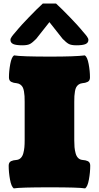

<svg xmlns="http://www.w3.org/2000/svg" viewBox="-20 -1042 550 1068"><path d="M218.3 -1022.5H291.5Q324.2 -992.7 369.9 -945.1Q415.5 -897.5 428.7 -881.3Q434.1 -874.5 442.1 -865.2Q450.2 -856 454.6 -850.8Q459 -845.7 463.4 -839.6Q467.8 -833.5 469.7 -828.9Q471.7 -824.2 471.7 -819.8Q471.7 -804.2 456.3 -797.1Q440.9 -790 404.8 -790Q376.5 -790 362.5 -797.6Q348.6 -805.2 328.6 -825.7L254.9 -918.9L181.2 -825.7Q161.1 -805.2 147.2 -797.6Q133.3 -790 105 -790Q68.8 -790 53.5 -797.1Q38.1 -804.2 38.1 -819.8Q38.1 -824.2 40 -828.9Q42 -833.5 46.4 -839.6Q50.8 -845.7 55.2 -850.8Q59.6 -856 67.6 -865.2Q75.7 -874.5 81.1 -881.3Q94.2 -897.5 139.9 -945.1Q185.5 -992.7 218.3 -1022.5ZM452.1 -733.9Q465.8 -725.1 473.1 -686Q480.5 -647 480.5 -611.3Q480.5 -602.1 477.1 -595.7Q473.6 -589.4 466.6 -586.2Q459.5 -583 453.4 -581.5Q447.3 -580.1 437 -579.1Q425.3 -577.6 417 -571.5Q408.7 -565.4 404.1 -556.9Q399.4 -548.3 397 -534.2Q394.5 -520 393.8 -507.3Q393.1 -494.6 393.1 -475.6V-261.2Q393.1 -239.3 394.5 -223.1Q396 -207 400.4 -190.2Q404.8 -173.3 414.3 -163.6Q423.8 -153.8 438.5 -152.3Q449.2 -151.4 455.1 -150.1Q460.9 -148.9 468 -145.8Q475.1 -142.6 478.5 -136.2Q481.9 -129.9 481.9 -120.6Q481.9 -83.5 474.6 -43.5Q467.3 -3.4 453.6 5.9Q418.9 0 257.8 0Q91.8 0 56.6 5.9Q43 -3.4 35.6 -43.5Q28.3 -83.5 28.3 -120.6Q28.3 -129.9 31.7 -136.2Q35.2 -142.6 42.2 -145.8Q49.3 -148.9 55.2 -150.1Q61 -151.4 71.8 -152.3Q86.4 -153.8 95.9 -163.6Q105.5 -173.3 109.9 -190.2Q114.3 -207 115.7 -223.1Q117.2 -239.3 117.2 -261.2V-475.6Q117.2 -494.6 116.5 -507.3Q115.7 -520 113.3 -534.2Q110.8 -548.3 106.2 -556.9Q101.6 -565.4 93.3 -571.5Q85 -577.6 73.2 -579.1Q63 -580.1 56.9 -581.5Q50.8 -583 43.7 -586.2Q36.6 -589.4 33.2 -595.7Q29.8 -602.1 29.8 -611.3Q29.8 -647 37.1 -686Q44.4 -725.1 58.1 -733.9Q98.1 -727.1 259.8 -727.1Q397.5 -727.1 452.1 -733.9Z"/></svg>

Font: Coustard Black
Style: Regular
Weight: 900
Foundry: vernon adams
Version: Version 1.001;